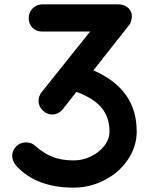

<svg xmlns="http://www.w3.org/2000/svg" viewBox="-20 -845 684 882"><path d="M409 -522Q509 -478 558.5 -408.5Q608 -339 608 -241Q608 -172 568 -112.5Q528 -53 461 -18Q394 17 318 17Q146 17 54 -84Q46 -93 41 -105.5Q36 -118 36 -129Q36 -154 54.5 -172.5Q73 -191 99 -191Q125 -191 142 -175Q181 -140 222.5 -124Q264 -108 318 -108Q360 -108 398 -126.5Q436 -145 459.5 -175.5Q483 -206 483 -241Q483 -306 446.5 -350Q410 -394 331 -423L270 -345Q261 -333 247.5 -326Q234 -319 220 -319Q195 -319 176 -338Q157 -357 157 -382Q157 -391 160.5 -401.5Q164 -412 169 -419L394 -700H175Q147 -700 129.5 -717.5Q112 -735 112 -762Q112 -788 130 -806.5Q148 -825 175 -825H524Q551 -825 568.5 -809Q586 -793 586 -771Q586 -762 582.5 -749Q579 -736 571 -727Z"/></svg>

Font: Tsukimi Rounded
Style: Bold
Weight: 700
Designer: Takashi Funayama
Foundry: Takashi Funayama
Version: Version 1.032; ttfautohint (v1.8.3)